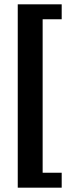

<svg xmlns="http://www.w3.org/2000/svg" viewBox="-20 -706 378 887"><path d="M62 -686H265V-617H177V92H265V161H62Z"/></svg>

Font: Chivo
Style: Bold
Weight: 700
Designer: Hector Gatti
Foundry: Omnibus-Type
Version: Version 1.007;PS 001.007;hotconv 1.0.88;makeotf.lib2.5.64775